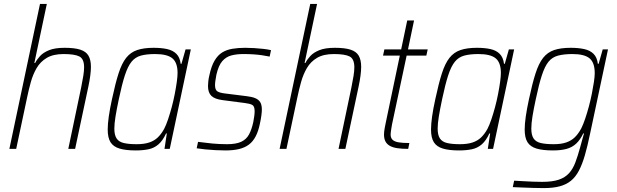

<svg xmlns="http://www.w3.org/2000/svg" viewBox="-20 -763 3163 984"><path d="M28 0 185 -743H220L156 -440H160Q169 -458 185.5 -476Q202 -494 232 -506Q262 -518 311 -518Q362 -518 391.5 -508.5Q421 -499 433.5 -477.5Q446 -456 446 -420Q446 -401 442.5 -374.5Q439 -348 433 -320L365 0H330L396 -315Q403 -349 407 -374.5Q411 -400 411 -418Q411 -461 387 -473.5Q363 -486 306 -486Q253 -486 220 -466.5Q187 -447 168 -414.5Q149 -382 138 -342.5Q127 -303 119 -264L63 0Z M676 8Q625 8 593 -1.5Q561 -11 546.5 -34Q532 -57 532 -99Q532 -127 537.5 -166Q543 -205 554 -255Q571 -335 587.5 -386.5Q604 -438 626.5 -466.5Q649 -495 683 -506.5Q717 -518 767 -518Q807 -518 836.5 -511.5Q866 -505 884 -487Q902 -469 906 -436H910L931 -510H958L850 0H823L835 -79H831Q814 -42 792 -23Q770 -4 741 2Q712 8 676 8ZM680 -24Q718 -24 744 -32.5Q770 -41 788 -58Q806 -75 821 -102Q831 -121 841 -150.5Q851 -180 860 -213.5Q869 -247 875.5 -280.5Q882 -314 886 -342.5Q890 -371 890 -389Q890 -442 863.5 -464Q837 -486 775 -486Q731 -486 702 -478Q673 -470 654 -446.5Q635 -423 620 -377Q605 -331 589 -255Q578 -203 572 -166Q566 -129 566 -104Q566 -71 577.5 -53.5Q589 -36 614.5 -30Q640 -24 680 -24Z M1136 8Q1111 8 1083.5 6.5Q1056 5 1031 2.5Q1006 0 988 -3L995 -36Q1015 -34 1033 -31.5Q1051 -29 1068 -27.5Q1085 -26 1103.5 -25Q1122 -24 1143 -24Q1190 -24 1216.5 -36.5Q1243 -49 1256.5 -74.5Q1270 -100 1278 -137Q1281 -153 1283 -167Q1285 -181 1285 -193Q1285 -219 1272.5 -225.5Q1260 -232 1235 -235L1120 -250Q1081 -255 1063.5 -271.5Q1046 -288 1046 -322Q1046 -331 1047.5 -346Q1049 -361 1053 -377Q1063 -424 1079.5 -452Q1096 -480 1118.5 -494Q1141 -508 1171 -513Q1201 -518 1237 -518Q1259 -518 1283 -516.5Q1307 -515 1329.5 -512.5Q1352 -510 1369 -506L1362 -473Q1343 -477 1322 -480Q1301 -483 1278 -484.5Q1255 -486 1227 -486Q1193 -486 1166 -479Q1139 -472 1119.5 -450Q1100 -428 1089 -380Q1086 -363 1084 -350Q1082 -337 1082 -327Q1082 -302 1094.5 -294.5Q1107 -287 1133 -284L1245 -270Q1271 -267 1288 -260Q1305 -253 1313.5 -239.5Q1322 -226 1322 -201Q1322 -190 1319.5 -171Q1317 -152 1312 -129Q1304 -90 1290 -63.5Q1276 -37 1255 -21.5Q1234 -6 1204.5 1Q1175 8 1136 8Z M1413 0 1570 -743H1605L1541 -440H1545Q1554 -458 1570.5 -476Q1587 -494 1617 -506Q1647 -518 1696 -518Q1747 -518 1776.5 -508.5Q1806 -499 1818.5 -477.5Q1831 -456 1831 -420Q1831 -401 1827.5 -374.5Q1824 -348 1818 -320L1750 0H1715L1781 -315Q1788 -349 1792 -374.5Q1796 -400 1796 -418Q1796 -461 1772 -473.5Q1748 -486 1691 -486Q1638 -486 1605 -466.5Q1572 -447 1553 -414.5Q1534 -382 1523 -342.5Q1512 -303 1504 -264L1448 0Z M2072 0Q2040 0 2016.5 -3.5Q1993 -7 1978 -15.5Q1963 -24 1955.5 -38Q1948 -52 1948 -74Q1948 -81 1949 -89.5Q1950 -98 1952 -109Q1954 -120 1957 -134L2029 -478H1943L1950 -510H2036L2067 -658H2102L2071 -510H2172L2165 -478H2064L1989 -125Q1987 -114 1985.5 -104Q1984 -94 1983 -86.5Q1982 -79 1982 -74Q1982 -56 1992 -46.5Q2002 -37 2023 -33.5Q2044 -30 2078 -30Z M2333 8Q2282 8 2250 -1.5Q2218 -11 2203.5 -34Q2189 -57 2189 -99Q2189 -127 2194.5 -166Q2200 -205 2211 -255Q2228 -335 2244.5 -386.5Q2261 -438 2283.5 -466.5Q2306 -495 2340 -506.5Q2374 -518 2424 -518Q2464 -518 2493.5 -511.5Q2523 -505 2541 -487Q2559 -469 2563 -436H2567L2588 -510H2615L2507 0H2480L2492 -79H2488Q2471 -42 2449 -23Q2427 -4 2398 2Q2369 8 2333 8ZM2337 -24Q2375 -24 2401 -32.5Q2427 -41 2445 -58Q2463 -75 2478 -102Q2488 -121 2498 -150.5Q2508 -180 2517 -213.5Q2526 -247 2532.5 -280.5Q2539 -314 2543 -342.5Q2547 -371 2547 -389Q2547 -442 2520.5 -464Q2494 -486 2432 -486Q2388 -486 2359 -478Q2330 -470 2311 -446.5Q2292 -423 2277 -377Q2262 -331 2246 -255Q2235 -203 2229 -166Q2223 -129 2223 -104Q2223 -71 2234.5 -53.5Q2246 -36 2271.5 -30Q2297 -24 2337 -24Z M2766 201Q2741 201 2712 200Q2683 199 2656 198Q2629 197 2608 196L2615 163Q2636 164 2660.5 165.5Q2685 167 2710.5 168Q2736 169 2758 169Q2811 169 2843.5 158Q2876 147 2896 125Q2916 103 2928.5 70Q2941 37 2953 -7Q2957 -22 2963 -43.5Q2969 -65 2973 -79H2969Q2954 -47 2933.5 -27.5Q2913 -8 2884 0Q2855 8 2814 8Q2762 8 2730 -1.5Q2698 -11 2683.5 -34Q2669 -57 2669 -99Q2669 -127 2674.5 -165.5Q2680 -204 2691 -255Q2708 -335 2724.5 -386.5Q2741 -438 2763.5 -466.5Q2786 -495 2820 -506.5Q2854 -518 2905 -518Q2944 -518 2974 -511.5Q3004 -505 3022 -487Q3040 -469 3044 -436H3048L3069 -510H3096L3004 -77Q2991 -14 2977.5 32.5Q2964 79 2947 111.5Q2930 144 2906 163.5Q2882 183 2848 192Q2814 201 2766 201ZM2818 -24Q2856 -24 2882 -33Q2908 -42 2926 -59.5Q2944 -77 2959 -105Q2969 -125 2979 -154.5Q2989 -184 2998 -217.5Q3007 -251 3013.5 -284Q3020 -317 3024 -344Q3028 -371 3028 -388Q3028 -442 3001.5 -464Q2975 -486 2914 -486Q2870 -486 2840 -478Q2810 -470 2791 -446.5Q2772 -423 2757 -377Q2742 -331 2726 -255Q2715 -204 2709 -167Q2703 -130 2703 -104Q2703 -71 2714.5 -53.5Q2726 -36 2751.5 -30Q2777 -24 2818 -24Z"/></svg>

Font: Saira SemiCondensed Thin
Style: Italic
Weight: 250
Width: 4
Italic angle: -12°
Designer: Hector Gatti with collaboration of the Omnibus-Type team
Foundry: Omnibus-Type
Version: Version 1.101